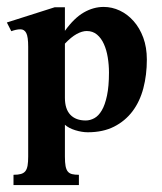

<svg xmlns="http://www.w3.org/2000/svg" viewBox="-22 -367 463 549"><path d="M397.9 -196.8Q397.9 -152.8 387.9 -114.7Q377.9 -76.7 356.9 -48.8Q335.9 -21 304.2 -4.9Q272.5 11.2 229 11.2Q212.4 11.2 193.4 5.4Q174.3 -0.5 163.6 -10.3V80.6Q163.6 97.7 165.5 107.9Q167.5 118.2 171.9 123.5Q176.3 128.9 184.1 130.9Q191.9 132.8 203.6 132.8V162.1H16.6V132.8Q29.8 132.8 38.1 130.4Q46.4 127.9 50.8 122.1Q55.2 116.2 56.9 106.2Q58.6 96.2 58.6 80.6V-233.4Q58.6 -262.2 53 -272.7Q47.4 -283.2 36.6 -283.2Q29.8 -283.2 23.4 -281.7Q17.1 -280.3 10.3 -277.8L-2.4 -302.7L134.3 -346.2H163.6V-278.8Q189.9 -315.4 217.5 -331.3Q245.1 -347.2 274.4 -347.2Q298.3 -347.2 320.6 -336.7Q342.8 -326.2 360.1 -306.6Q377.4 -287.1 387.7 -259.3Q397.9 -231.4 397.9 -196.8ZM289.6 -159.7Q289.6 -181.6 286.1 -202.9Q282.7 -224.1 275.1 -241Q267.6 -257.8 255.4 -268.1Q243.2 -278.3 226.1 -278.3Q212.9 -278.3 197.3 -269.8Q181.6 -261.2 163.6 -242.2V-87.4Q163.6 -55.2 179.2 -38.8Q194.8 -22.5 223.1 -22.5Q235.8 -22.5 247.8 -29.1Q259.8 -35.6 269 -51.3Q278.3 -66.9 283.9 -93.5Q289.6 -120.1 289.6 -159.7Z"/></svg>

Font: Scheherazade
Style: Bold
Weight: 700
Version: Version 2.100 (build 932/914)